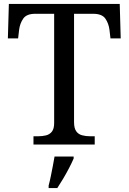

<svg xmlns="http://www.w3.org/2000/svg" viewBox="-20 -734 653 975"><path d="M150 0V-42H173Q195 -42 213.5 -46.5Q232 -51 243.5 -65.5Q255 -80 255 -109V-664H159Q115 -664 98 -639.5Q81 -615 77 -582L72 -539H20L25 -714H588L593 -539H541L536 -582Q532 -615 515 -639.5Q498 -664 453 -664H356V-114Q356 -83 367 -67.5Q378 -52 397 -47Q416 -42 438 -42H461V0ZM227 208Q233 186 238 161Q243 136 248 110.5Q253 85 257 61H354V71Q345 92 331 119Q317 146 301 173Q285 200 271 221H227Z"/></svg>

Font: Noto Serif Hebrew
Style: Regular
Weight: 400
Designer: Monotype Design Team
Foundry: Monotype Imaging Inc.
Version: Version 2.003